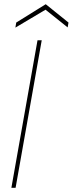

<svg xmlns="http://www.w3.org/2000/svg" viewBox="-20 -891 345 911"><path d="M34 0 158 -700H178L54 0ZM53 -760 57 -784 197 -871 305 -784 301 -761 196 -845Z"/></svg>

Font: DM Sans Thin
Style: Italic
Weight: 250
Italic angle: -10°
Designer: Colophon Foundry, Jonny Pinhorn
Foundry: Colophon Foundry
Version: Version 4.004;gftools[0.9.30]